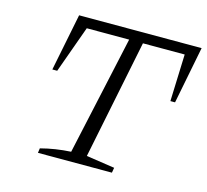

<svg xmlns="http://www.w3.org/2000/svg" viewBox="-96 -765 944 875"><g transform="rotate(15 375.5 -327.0)"><path d="M751 -654 698 -384H676L684 -606H487L373 -44L507 -24L503 0H154L157 -22Q191 -31 226.5 -36.5Q262 -42 299 -44L422 -606H222L142 -384H119L173 -654Z"/></g></svg>

Font: Piazzolla 8pt ExtraLight
Style: Italic
Weight: 250
Italic angle: -11.3°
Designer: Juan Pablo del Peral
Foundry: Huerta Tipografica
Version: Version 2.001